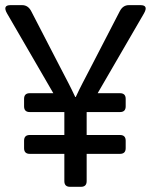

<svg xmlns="http://www.w3.org/2000/svg" viewBox="-20 -720 582 740"><path d="M7.3 -668Q-11.2 -700.2 20.5 -700.2H65.4Q88.4 -700.2 100.6 -676.3L210.9 -462.9Q230.5 -425.3 243.4 -400.4Q256.3 -375.5 270 -346.2H272Q285.6 -375.5 298.6 -400.4Q311.5 -425.3 331.1 -462.9L441.4 -676.3Q453.6 -700.2 476.6 -700.2H521.5Q553.2 -700.2 534.7 -668L356.4 -360.8H442.4Q464.4 -360.8 464.4 -338.9V-310.1Q464.4 -288.1 442.4 -288.1H314V-199.7H442.4Q464.4 -199.7 464.4 -177.7V-148.9Q464.4 -127 442.4 -127H314V-22Q314 0 292 0H250Q228 0 228 -22V-127H94.7Q72.8 -127 72.8 -148.9V-177.7Q72.8 -199.7 94.7 -199.7H228V-288.1H94.7Q72.8 -288.1 72.8 -310.1V-338.9Q72.8 -360.8 94.7 -360.8H185.5Z"/></svg>

Font: Istok
Style: Regular
Weight: 500
Designer: Andrey V. Panov
Foundry: Andrey V. Panov
Version: Version 1.0.3